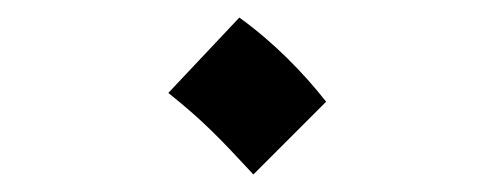

<svg xmlns="http://www.w3.org/2000/svg" viewBox="-20 -404 564 219"><path d="M269 -205 352 -288C326 -321 293 -355 253 -384L172 -298C212 -266 231 -246 269 -205Z"/></svg>

Font: Noto Sans Arabic SemCond Med
Style: Regular
Weight: 500
Width: 4
Designer: Monotype Design Team, Nadine Chahine, Nizar Qandah and Khaled Hosny
Foundry: Monotype Imaging Inc.
Version: Version 2.012